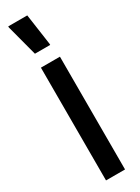

<svg xmlns="http://www.w3.org/2000/svg" viewBox="-195 -733 548 752"><g transform="rotate(-30 79.0 -357.0)"><path d="M36 0V-510H122V0ZM43 -569 6 -709V-714H92L112 -574V-569Z"/></g></svg>

Font: Saira Ultra Condensed SemiBold
Style: Regular
Weight: 600
Width: 1
Designer: Hector Gatti with collaboration of the Omnibus-Type team
Foundry: Omnibus-Type
Version: Version 1.001; ttfautohint (v1.8)